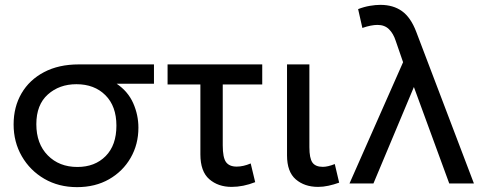

<svg xmlns="http://www.w3.org/2000/svg" viewBox="-20 -755 1987 790"><path d="M297 15Q221.5 15 162.5 -19.2Q103.5 -53.5 69.8 -112Q36 -170.5 36 -243Q36 -315 68.5 -370.8Q101 -426.5 161.2 -458.2Q221.5 -490 304 -490H613.5V-410.5H460Q507 -378.5 528.2 -330.2Q549.5 -282 549.5 -229.5Q549.5 -161 517.5 -105.5Q485.5 -50 428.8 -17.5Q372 15 297 15ZM298.5 -68Q370.5 -68 414.8 -112.8Q459 -157.5 459 -238Q459 -318 413.8 -363.2Q368.5 -408.5 294.5 -408.5Q224 -408.5 176.8 -366.2Q129.5 -324 129.5 -244Q129.5 -163.5 176.5 -115.8Q223.5 -68 298.5 -68Z M933 14Q877.5 14 841 -17.8Q804.5 -49.5 804.5 -120V-407.5H669.5V-490H1059V-407.5H896.5V-157Q896.5 -106.5 910 -88Q923.5 -69.5 954 -69.5Q981 -69.5 1011.5 -82.5L1030 -5.5Q980.5 14 933 14Z M1289 14Q1233 14 1197 -17Q1161 -48 1161 -115.5V-490H1253V-149.5Q1253 -104 1265.5 -86.2Q1278 -68.5 1308.5 -68.5Q1328.5 -68.5 1357.5 -80L1375.5 -3.5Q1353.5 4.5 1331.5 9.2Q1309.5 14 1289 14Z M1418 0 1638.5 -499 1608 -587.5Q1598.5 -617 1580.5 -634.8Q1562.5 -652.5 1533 -652.5Q1521 -652.5 1505.2 -649.5Q1489.5 -646.5 1471 -640L1453.5 -717.5Q1478 -727 1501.8 -731Q1525.5 -735 1545 -735Q1598 -735 1634 -709.2Q1670 -683.5 1692.5 -624.5L1930 0H1828.5L1683 -397L1516.5 0Z"/></svg>

Font: Geologica Light
Style: Regular
Weight: 300
Designer: Sindre Bremnes, Frode Helland
Foundry: Monokrom Skriftforlag AS
Version: Version 1.010; ttfautohint (v1.8.4.7-5d5b);gftools[0.9.28]